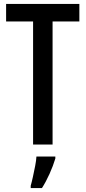

<svg xmlns="http://www.w3.org/2000/svg" viewBox="-20 -734 435 975"><path d="M247 0H148V-625H11V-714H383V-625H247ZM261 71Q250 108 231.5 149Q213 190 193 221H136V209Q141 192 147 164.5Q153 137 158.5 109Q164 81 165 61H261Z"/></svg>

Font: Noto Sans Lao UI ExtCond Med
Style: Regular
Weight: 500
Width: 2
Designer: Monotype Design Team
Foundry: Monotype Imaging Inc.
Version: Version 2.000; ttfautohint (v1.8.4.7-5d5b)